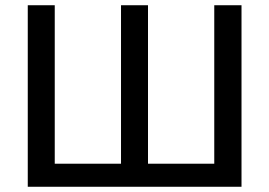

<svg xmlns="http://www.w3.org/2000/svg" viewBox="-20 -713 1028 733"><path d="M86 0V-693H189V-88H442V-693H545V-88H798V-693H902V0Z"/></svg>

Font: Ubuntu Sans Medium
Style: Regular
Weight: 500
Designer: Dalton Maag Ltd
Foundry: Dalton Maag Ltd
Version: Version 1.006; ttfautohint (v1.8.4.7-5d5b)